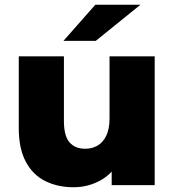

<svg xmlns="http://www.w3.org/2000/svg" viewBox="-20 -779 732 808"><path d="M289 9Q223 9 170.5 -17Q118 -43 88.5 -98.5Q59 -154 59 -239V-542H249V-270Q249 -207 272.5 -180Q296 -153 339 -153Q367 -153 390 -166Q413 -179 427 -207.5Q441 -236 441 -281V-542H631V0H450V-153L485 -110Q457 -50 404 -20.5Q351 9 289 9ZM247 -607 381 -759H571L383 -607Z"/></svg>

Font: Montserrat Thin ExtraBold
Style: Regular
Weight: 800
Version: Version 9.000